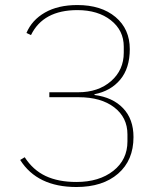

<svg xmlns="http://www.w3.org/2000/svg" viewBox="-20 -730 615 762"><path d="M283.2 12.2Q127.9 12.2 60.1 -95.2L78.1 -106Q110.8 -55.2 161.1 -31.5Q211.4 -7.8 283.2 -7.8Q373.5 -7.8 429.7 -52Q485.8 -96.2 485.8 -168.9V-196.8Q485.8 -263.7 433.3 -304Q380.9 -344.2 292 -344.2H175.8V-363.8H290Q370.1 -363.8 420.7 -408Q471.2 -452.1 471.2 -521V-544.9Q471.2 -609.4 419.9 -649.7Q368.7 -689.9 287.1 -689.9Q151.4 -689.9 103 -590.8L85 -599.1Q106.4 -650.4 158.4 -680.2Q210.4 -710 287.1 -710Q381.8 -710 438.5 -662.4Q495.1 -614.7 495.1 -535.2Q495.1 -459.5 457.3 -414.1Q419.4 -368.7 355 -356V-353Q427.2 -343.8 468.5 -300.5Q509.8 -257.3 509.8 -186Q509.8 -93.8 448.7 -40.8Q387.7 12.2 283.2 12.2Z"/></svg>

Font: Anuphan Thin
Style: Regular
Weight: 250
Designer: Mike Abbink, Paul van der Laan, Pieter van Rosmalen, Mint Tantisuwanna
Foundry: Bold Monday; Cadson Demak
Version: Version 3.002;hotconv 1.0.109;makeotfexe 2.5.65596